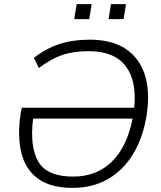

<svg xmlns="http://www.w3.org/2000/svg" viewBox="-20 -906 783 934"><path d="M333 8Q227 8 165.5 -36.5Q104 -81 84 -162Q64 -243 80 -351L86 -382H633Q646 -514 590.5 -585.5Q535 -657 411 -657Q336 -657 281.5 -638Q227 -619 169 -575L145 -624Q201 -669 267 -691Q333 -713 416 -713Q575 -713 647.5 -615Q720 -517 693 -343Q675 -235 627 -156Q579 -77 504.5 -34.5Q430 8 333 8ZM336 -47Q450 -47 524 -119.5Q598 -192 625 -329H141Q124 -192 166.5 -119.5Q209 -47 336 -47ZM508 -813 520 -886H593L581 -813ZM341 -813 353 -886H426L414 -813Z"/></svg>

Font: Mulish Light
Style: Italic
Weight: 300
Italic angle: -9°
Designer: Vernon Adams
Foundry: Vernon Adams
Version: Version 3.603; ttfautohint (v1.8.3)